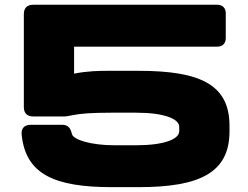

<svg xmlns="http://www.w3.org/2000/svg" viewBox="-20 -770 1040 806"><path d="M449.7 15.6H562.5C820.3 15.6 943.4 -45.9 943.4 -218.8V-242.2C943.4 -415 820.3 -472.7 562.5 -472.7H434.1C397 -472.7 347.7 -472.2 291 -460.9V-574.2H892.6C914.1 -574.2 927.7 -587.9 927.7 -609.4V-714.8C927.7 -736.3 914.1 -750 892.6 -750H119.1C93.8 -750 80.1 -736.3 80.1 -710.9V-320.3C80.1 -294.9 93.8 -281.2 119.1 -281.2H252C258.8 -281.2 278.3 -285.2 288.1 -287.1C317.4 -293 363.8 -296.9 444.3 -296.9H552.2C668 -296.9 732.4 -271.5 732.4 -237.8V-219.2C732.4 -185.5 668 -160.2 552.2 -160.2H460C365.7 -160.2 287.6 -182.1 281.7 -208C276.9 -230.5 266.6 -246.1 241.7 -246.1H108.9C83.5 -246.1 68.4 -231.9 70.8 -206.1C86.9 -37.6 210 15.6 449.7 15.6Z"/></svg>

Font: Gyrotrope Black
Style: Regular
Weight: 900
Designer: David Moles
Version: Version 1.003;Glyphs 3.3.1 (3343)